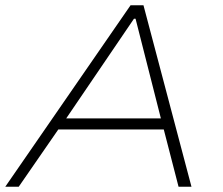

<svg xmlns="http://www.w3.org/2000/svg" viewBox="-29 -708 845 728"><path d="M-9 0 466 -688H515L697 0H648L592 -217H192L42 0ZM222 -259H581L485 -637H479Z"/></svg>

Font: Saira Expanded ExtraLight
Style: Italic
Weight: 250
Width: 7
Italic angle: -12°
Designer: Hector Gatti with collaboration of the Omnibus-Type team
Foundry: Omnibus-Type
Version: Version 1.101